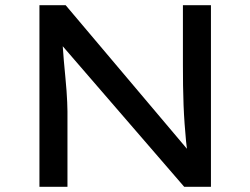

<svg xmlns="http://www.w3.org/2000/svg" viewBox="-20 -720 964 740"><path d="M132 0V-700H233L717 -127L705 -118Q700 -145 697 -176.5Q694 -208 691.5 -242.5Q689 -277 687.5 -314.5Q686 -352 685.5 -391Q685 -430 685 -470V-700H793V0H690L213 -552L220 -566Q223 -522 226 -486.5Q229 -451 232 -422Q235 -393 236.5 -369.5Q238 -346 239 -326.5Q240 -307 240 -291V0Z"/></svg>

Font: Lexend Exa
Style: Regular
Weight: 400
Designer: Bonnie Shaver-Troup, Thomas Jockin
Foundry: Lexend
Version: Version 1.007